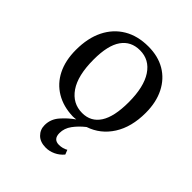

<svg xmlns="http://www.w3.org/2000/svg" viewBox="-209 -648 1001 1001"><g transform="rotate(45 292.0 -147.0)"><path d="M297 229Q255 229 232 206Q209 183 209 150Q209 106 238.5 72Q268 38 305 12Q291 14 281 14Q210 12 157 -19.5Q104 -51 75.5 -108Q47 -165 47 -243Q47 -330 78 -392.5Q109 -455 166 -489Q223 -523 302 -523Q374 -523 426.5 -492Q479 -461 508 -403.5Q537 -346 537 -268Q537 -164 492.5 -94Q448 -24 371 2Q338 28 315.5 58.5Q293 89 293 124Q293 170 335 170Q348 170 361 166.5Q374 163 384 157L394 182Q375 205 349 217Q323 229 297 229ZM303 -33Q367 -33 401 -85.5Q435 -138 435 -244Q435 -357 395 -417.5Q355 -478 285 -478Q219 -478 183.5 -427.5Q148 -377 148 -273Q148 -155 190 -94Q232 -33 303 -33Z"/></g></svg>

Font: Literata 36pt
Style: Regular
Weight: 400
Designer: Latin by Veronika Burian and Jose Scaglione. Greek by Irene Vlachou. Cyrillic by Vera Evstafieva.
Foundry: TypeTogether
Version: Version 3.002